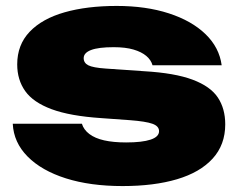

<svg xmlns="http://www.w3.org/2000/svg" viewBox="-20 -610 807 647"><path d="M739 -191Q739 -122 696.5 -75.5Q654 -29 576.5 -6Q499 17 393 17Q284 17 202 -9Q120 -35 73 -82.5Q26 -130 23 -193H256Q262 -173 281 -158.5Q300 -144 331 -137Q362 -130 405 -130Q459 -130 487.5 -139.5Q516 -149 516 -168Q516 -185 493.5 -193Q471 -201 418 -205L321 -212Q216 -219 154 -242Q92 -265 65 -303Q38 -341 38 -393Q38 -459 80 -503Q122 -547 197.5 -568.5Q273 -590 373 -590Q472 -590 549 -565Q626 -540 672.5 -495Q719 -450 727 -390H494Q489 -408 473 -421.5Q457 -435 430 -443Q403 -451 363 -451Q312 -451 287 -441.5Q262 -432 262 -414Q262 -398 277.5 -390Q293 -382 336 -379L466 -370Q569 -364 629 -341.5Q689 -319 714 -281.5Q739 -244 739 -191Z"/></svg>

Font: Unbounded ExtraBold
Style: Regular
Weight: 800
Designer: Luke Prowse, Jean-Baptiste Morizot, Fátima Lázaro, Florian Runge
Foundry: NaN
Version: Version 1.701;gftools[0.9.28.dev5+ged2979d]